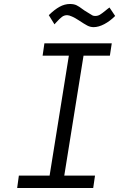

<svg xmlns="http://www.w3.org/2000/svg" viewBox="-20 -942 640 962"><path d="M74.5 -62H228.5L325 -663H193.5L202.5 -725H540L530.5 -663H398.5L302 -62H456L447 0H66ZM375 -840Q357 -852 341.2 -859Q325.5 -866 316.5 -866Q302 -866 290.5 -857.5Q279 -849 260.5 -828.5L253 -820L224.5 -866Q253 -894 278.5 -908Q304 -922 330.5 -922Q350 -922 363.2 -915.8Q376.5 -909.5 394.5 -895.5L404.5 -888.5L426.5 -875Q437.5 -867.5 443.2 -864.8Q449 -862 457 -862Q470 -862 480.5 -868.2Q491 -874.5 507.5 -888Q512.5 -892 517.5 -896.2Q522.5 -900.5 528.5 -904.5L557 -862Q531.5 -836.5 502.8 -821.2Q474 -806 449 -806Q432.5 -806 417.2 -814Q402 -822 375 -840Z"/></svg>

Font: JuliaMono Light
Style: Italic
Weight: 300
Italic angle: -9°
Monospace: yes
Designer: cormullion
Foundry: corm
Version: Version 0.054; ttfautohint (v1.8.4)